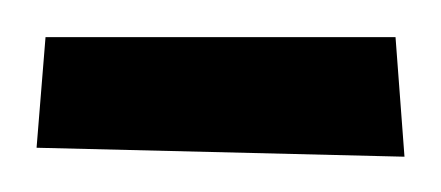

<svg xmlns="http://www.w3.org/2000/svg" viewBox="-20 -699 241 105"><path d="M201.2 -613.3 0 -618.2 4.9 -678.7H196.3Z"/></svg>

Font: Maiden Orange
Style: Regular
Weight: 400
Designer: Astigmatic (AOETI)
Foundry: Astigmatic (AOETI)
Version: Version 1.001